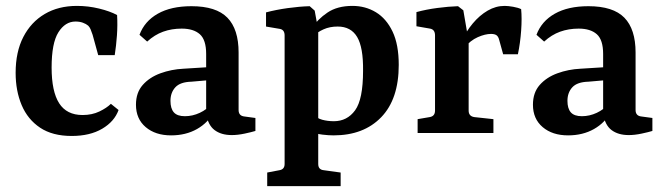

<svg xmlns="http://www.w3.org/2000/svg" viewBox="-20 -451 2249 651"><path d="M33 -204Q33 -275 59 -325.5Q85 -376 131.5 -403.5Q178 -431 241 -431Q279 -431 316 -422Q353 -413 377 -400Q379 -366 376.5 -331Q374 -296 369 -264H313L294 -333Q290 -345 287 -352Q284 -359 279 -364Q272 -370 261 -374Q250 -378 236 -378Q201 -378 178 -341.5Q155 -305 155 -222Q155 -141 180.5 -101Q206 -61 260 -61Q292 -61 317 -73Q342 -85 356 -99L382 -78Q368 -39 326.5 -14.5Q285 10 223 10Q158 10 116 -18Q74 -46 53.5 -94.5Q33 -143 33 -204Z M560 8Q507 8 474 -20Q441 -48 441 -96Q441 -137 464 -163Q487 -189 524 -202.5Q561 -216 602 -218L698 -224V-180L629 -174Q591 -173 574.5 -155Q558 -137 558 -109Q558 -83 569.5 -70Q581 -57 607 -57Q633 -57 657.5 -68.5Q682 -80 696 -98L706 -73Q686 -35 648 -13.5Q610 8 560 8ZM453 -333Q470 -379 515 -404.5Q560 -430 629 -430Q713 -430 751 -391Q789 -352 789 -273V-78Q789 -58 809 -56L846 -51V-7Q833 -3 809.5 2Q786 7 766 7Q730 7 707.5 -10Q685 -27 679 -66V-268Q679 -316 657.5 -335Q636 -354 596 -354Q562 -354 533 -343.5Q504 -333 479 -310Z M886 180V134L928 126Q945 123 945 105V-331Q945 -350 929 -353L882 -361V-409Q916 -418 955.5 -423.5Q995 -429 1030 -430L1047 -415L1059 -349V105Q1059 124 1077 126L1135 134V180ZM1111 8Q1094 8 1073.5 5.5Q1053 3 1035 -4L1042 -64Q1054 -50 1072.5 -45Q1091 -40 1112 -40Q1157 -40 1184 -77Q1211 -114 1211 -211Q1212 -290 1191 -325.5Q1170 -361 1125 -361Q1098 -361 1077 -351.5Q1056 -342 1046 -331L1035 -353Q1057 -386 1090.5 -408.5Q1124 -431 1175 -431Q1219 -431 1254.5 -409.5Q1290 -388 1311 -344Q1332 -300 1332 -231Q1332 -115 1272.5 -53.5Q1213 8 1111 8Z M1544 -309Q1560 -344 1583 -371.5Q1606 -399 1633.5 -415Q1661 -431 1691 -431Q1703 -431 1720 -428Q1737 -425 1747 -420Q1750 -389 1747 -347Q1744 -305 1736 -267H1686L1673 -314Q1670 -327 1663.5 -331.5Q1657 -336 1645 -336Q1625 -336 1600 -325Q1575 -314 1553 -288ZM1569 -311V-76Q1569 -57 1588 -54L1653 -47V0H1396V-47L1437 -54Q1455 -57 1455 -76V-331Q1455 -351 1438 -354L1392 -362V-410Q1425 -419 1463 -424Q1501 -429 1533 -430L1551 -416Z M1906 8Q1853 8 1820 -20Q1787 -48 1787 -96Q1787 -137 1810 -163Q1833 -189 1870 -202.5Q1907 -216 1948 -218L2044 -224V-180L1975 -174Q1937 -173 1920.5 -155Q1904 -137 1904 -109Q1904 -83 1915.5 -70Q1927 -57 1953 -57Q1979 -57 2003.5 -68.5Q2028 -80 2042 -98L2052 -73Q2032 -35 1994 -13.5Q1956 8 1906 8ZM1799 -333Q1816 -379 1861 -404.5Q1906 -430 1975 -430Q2059 -430 2097 -391Q2135 -352 2135 -273V-78Q2135 -58 2155 -56L2192 -51V-7Q2179 -3 2155.5 2Q2132 7 2112 7Q2076 7 2053.5 -10Q2031 -27 2025 -66V-268Q2025 -316 2003.5 -335Q1982 -354 1942 -354Q1908 -354 1879 -343.5Q1850 -333 1825 -310Z"/></svg>

Font: Rasa SemiBold
Style: Regular
Weight: 600
Designer: Anna Giedrys (Yrsa+Rasa design), David Brezina (Yrsa art-direction, Rasa art-direction, design)
Foundry: Rosetta Type Foundry
Version: Version 2.004